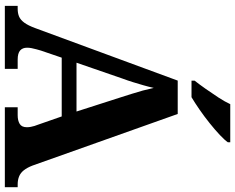

<svg xmlns="http://www.w3.org/2000/svg" viewBox="-109 -862 971 793"><g transform="rotate(90 376.5 -465.5)"><path d="M4.1 0V-53H16.1Q34.4 -53 48.1 -58.7Q61.8 -64.4 73.6 -80.3Q85.3 -96.1 96.2 -125.8L312.9 -714H450.7L663.9 -114.1Q672.5 -92 683.2 -78.5Q694 -64.9 708.4 -59Q722.9 -53 741.3 -53H753.1V0H423V-53H455.9Q477.8 -53 491.6 -61.3Q505.5 -69.6 505.5 -91.2Q505.5 -99.5 503.9 -107.3Q502.3 -115.1 500.2 -122.5Q498.1 -129.9 495.7 -135.1L460.9 -234.9H218.2L188.9 -149.1Q186.5 -141.1 183.7 -130.8Q180.8 -120.4 178.9 -110.5Q177 -100.5 177 -92.2Q177 -73 188.6 -63Q200.2 -53 226.2 -53H264.3V0ZM239 -296H440.6L381.5 -480.2Q374.4 -503.3 367.2 -525.4Q360.1 -547.4 354 -569.8Q348 -592.2 343.1 -615Q338.1 -592.8 331.9 -571.4Q325.7 -550.1 319.2 -528.8Q312.6 -507.5 304.1 -484.6ZM313.3 -784Q328.3 -803 346.6 -829Q365 -855 382.6 -882Q400.2 -909 410.2 -931H567.6V-921Q558.6 -908 537.5 -888Q516.3 -868 488.8 -846Q461.4 -824 433.2 -804.5Q405 -785 381.5 -771H313.3Z"/></g></svg>

Font: Noto Serif Telugu
Style: Regular
Weight: 400
Designer: Jelle Bosma - Monotype Design Team
Foundry: Monotype Imaging Inc.
Version: Version 2.003